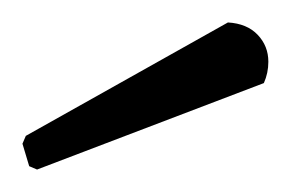

<svg xmlns="http://www.w3.org/2000/svg" viewBox="-20 -700 259 171"><path d="M6 -552 0 -572 3 -579 183 -680Q200 -679 209.5 -669Q219 -659 219 -645Q219 -635 215 -626L13 -549Z"/></svg>

Font: Quattrocento Sans
Style: Regular
Weight: 400
Designer: Pablo Impallari
Foundry: Pablo Impallari, Igino Marini, Brenda Gallo
Version: Version 2.000